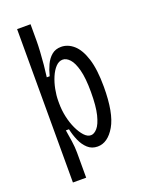

<svg xmlns="http://www.w3.org/2000/svg" viewBox="-157 -774 748 994"><g transform="rotate(-20 217.0 -277.5)"><path d="M67 145V-700H141V-608Q141 -585 139 -550Q137 -515 133.5 -478Q130 -441 126 -413H142Q150 -445 163 -473Q176 -501 197 -518.5Q218 -536 249 -536Q286 -536 317.5 -508.5Q349 -481 368 -421.5Q387 -362 387 -266Q387 -121 347.5 -53.5Q308 14 252 14Q220 14 198 -6Q176 -26 162.5 -57Q149 -88 142 -121H125Q130 -91 135 -57Q140 -23 140 7V145ZM239 -53Q257 -53 274.5 -73Q292 -93 303.5 -139Q315 -185 315 -264Q315 -340 303 -385.5Q291 -431 272.5 -451Q254 -471 234 -471Q213 -471 195.5 -452.5Q178 -434 165.5 -404.5Q153 -375 146.5 -341.5Q140 -308 140 -278V-264Q140 -227 148 -190Q156 -153 170.5 -122Q185 -91 202.5 -72Q220 -53 239 -53Z"/></g></svg>

Font: Bricolage Grotesque 12pt Condensed Light
Style: Regular
Weight: 300
Width: 3
Designer: Mathieu Triay
Foundry: Atelier Triay
Version: Version 1.001; ttfautohint (v1.8.4.7-5d5b);gftools[0.9.33.de